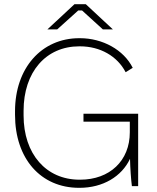

<svg xmlns="http://www.w3.org/2000/svg" viewBox="-20 -892 751 920"><path d="M207 -751H254L355 -842H373L473 -751H521L391 -872H337ZM359 8H361C473 8 563 -46 603 -131C604 -83 608 -31 612 0H642V-347H380V-309H602V-258C602 -122 506 -31 364 -31H361C201 -31 93 -154 93 -339V-361C93 -547 200 -670 360 -670H363C460 -670 542 -623 582 -546L616 -567C573 -653 472 -709 363 -709H360C179 -709 52 -566 52 -359V-342C52 -132 175 8 359 8Z"/></svg>

Font: Fixel Text ExtraLight
Style: Regular
Weight: 200
Width: 4
Designer: AlfaBravo + MacPaw
Foundry: Kyrylo Tkachov, Marchela Mozhyna, Serhii Makarenko, Maria Weinstein, Zakhar Kryvoshyya
Version: Version 1.211